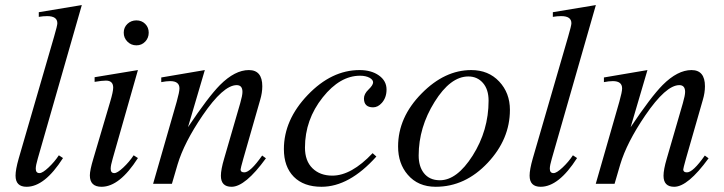

<svg xmlns="http://www.w3.org/2000/svg" viewBox="-20 -715 2818 747"><path d="M298.3 -695.3 127 -98.1Q119.1 -71.3 119.1 -58.6Q119.1 -41.5 133.8 -41.5Q145.5 -41.5 168.7 -63.2Q191.9 -85 209 -110.8L225.1 -100.1Q153.8 11.7 83.5 11.7Q40.5 11.7 40.5 -31.7Q40.5 -55.2 52.7 -98.1L190.4 -572.3Q203.1 -615.7 203.1 -624.5Q203.1 -652.3 163.6 -652.3Q148.4 -652.3 130.9 -649.4V-667.5Z M558.6 -587.9Q558.6 -567.4 544.9 -553Q531.2 -538.6 510.7 -538.6Q490.2 -538.6 475.8 -553Q461.4 -567.4 461.4 -587.9Q461.4 -608.4 475.8 -622.1Q490.2 -635.7 510.7 -635.7Q531.2 -635.7 544.9 -622.1Q558.6 -608.4 558.6 -587.9ZM516.6 -100.1Q445.3 11.7 375 11.7Q329.6 11.7 329.6 -32.7Q329.6 -52.7 343.3 -98.1L408.7 -319.3Q420.4 -358.4 420.4 -374Q420.4 -401.4 392.1 -401.4Q377.4 -401.4 348.1 -396.5V-414.6L516.6 -442.4L418.5 -98.1Q410.6 -71.3 410.6 -58.6Q410.6 -41.5 424.8 -41.5Q436.5 -41.5 459.7 -63.2Q482.9 -85 500 -110.8Z M1014.6 -99.1Q934.1 11.7 880.9 11.7Q839.4 11.7 839.4 -31.2Q839.4 -55.2 852.1 -98.1L914.6 -313.5Q923.3 -343.8 923.3 -357.4Q923.3 -383.8 900.9 -383.8Q848.6 -383.8 768.1 -265.6Q696.3 -160.2 670.9 -75.2L648.9 0H575.7L667.5 -319.3Q678.2 -357.4 678.2 -371.1Q678.2 -399.4 642.1 -399.4Q627.4 -399.4 607.4 -395.5V-413.6L776.9 -442.4L711.4 -220.2Q790.5 -338.4 835.9 -384.3Q894 -442.4 948.2 -442.4Q1000.5 -442.4 1000.5 -379.4Q1000.5 -354 992.2 -326.2L926.8 -98.1Q916 -59.6 916 -55.7Q916 -44.4 930.7 -44.4Q954.1 -44.4 1000 -109.9Z M1483.9 -366.7Q1483.9 -335.4 1465.8 -314.9Q1450.2 -297.4 1431.6 -297.4Q1396 -297.4 1396 -332Q1396 -349.6 1413.8 -366.7Q1431.6 -383.8 1431.6 -394.5Q1431.6 -404.3 1418.5 -412.1Q1403.3 -420.4 1380.9 -420.4Q1302.7 -420.4 1235.8 -336.4Q1166.5 -249.5 1166.5 -140.6Q1166.5 -88.9 1195.8 -60.3Q1225.1 -31.7 1272.9 -31.7Q1347.2 -31.7 1429.7 -119.1L1444.3 -106Q1338.9 11.7 1231 11.7Q1161.6 11.7 1123 -27.3Q1084.5 -66.4 1084.5 -134.8Q1084.5 -248.5 1177.2 -345.5Q1270 -442.4 1378.9 -442.4Q1424.8 -442.4 1454.3 -421.4Q1483.9 -400.4 1483.9 -366.7Z M1963.9 -287.6Q1963.9 -173.8 1877.9 -82Q1790 11.7 1675.3 11.7Q1606.4 11.7 1566.4 -35.2Q1528.8 -78.6 1528.8 -145Q1528.8 -258.8 1620.6 -351.6Q1710 -442.4 1813.5 -442.4Q1880.4 -442.4 1922.1 -397.9Q1963.9 -353.5 1963.9 -287.6ZM1880.9 -323.2Q1880.9 -367.2 1858.9 -392.3Q1836.9 -417.5 1802.2 -417.5Q1732.4 -417.5 1670.7 -318.4Q1608.9 -219.2 1608.9 -109.9Q1608.9 -68.4 1628.4 -42.5Q1650.4 -13.7 1691.4 -13.7Q1757.8 -13.7 1818.8 -109.4Q1880.9 -207.5 1880.9 -323.2Z M2298.3 -695.3 2127 -98.1Q2119.1 -71.3 2119.1 -58.6Q2119.1 -41.5 2133.8 -41.5Q2145.5 -41.5 2168.7 -63.2Q2191.9 -85 2209 -110.8L2225.1 -100.1Q2153.8 11.7 2083.5 11.7Q2040.5 11.7 2040.5 -31.7Q2040.5 -55.2 2052.7 -98.1L2190.4 -572.3Q2203.1 -615.7 2203.1 -624.5Q2203.1 -652.3 2163.6 -652.3Q2148.4 -652.3 2130.9 -649.4V-667.5Z M2736.8 -99.1Q2656.2 11.7 2603 11.7Q2561.5 11.7 2561.5 -31.2Q2561.5 -55.2 2574.2 -98.1L2636.7 -313.5Q2645.5 -343.8 2645.5 -357.4Q2645.5 -383.8 2623 -383.8Q2570.8 -383.8 2490.2 -265.6Q2418.5 -160.2 2393.1 -75.2L2371.1 0H2297.9L2389.6 -319.3Q2400.4 -357.4 2400.4 -371.1Q2400.4 -399.4 2364.3 -399.4Q2349.6 -399.4 2329.6 -395.5V-413.6L2499 -442.4L2433.6 -220.2Q2512.7 -338.4 2558.1 -384.3Q2616.2 -442.4 2670.4 -442.4Q2722.7 -442.4 2722.7 -379.4Q2722.7 -354 2714.4 -326.2L2648.9 -98.1Q2638.2 -59.6 2638.2 -55.7Q2638.2 -44.4 2652.8 -44.4Q2676.3 -44.4 2722.2 -109.9Z"/></svg>

Font: Dai Banna SIL Light
Style: Oblique
Weight: 400
Italic angle: -11°
Designer: Victor Gaultney
Foundry: SIL International
Version: Version 2.000